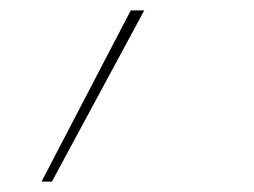

<svg xmlns="http://www.w3.org/2000/svg" viewBox="-20 -116 490 370"><path d="M60 234 232 -96H258L80 234Z"/></svg>

Font: Iosevka Etoile Thin
Style: Italic
Weight: 100
Italic angle: -9°
Designer: Belleve Invis
Foundry: Belleve Invis
Version: Version 22.1.2; ttfautohint (v1.8.4)